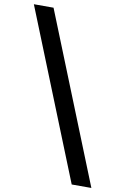

<svg xmlns="http://www.w3.org/2000/svg" viewBox="-118 -799 696 1067"><g transform="rotate(10 230.0 -265.0)"><path d="M365 210H476L95 -740H-16Z"/></g></svg>

Font: FREAK Grotesk Next
Style: Bold
Weight: 700
Width: 3
Designer: La Scuola Open Source
Foundry: La Scuola Open Source
Version: Version 1.000;PS 1.0;hotconv 1.0.72;makeotf.lib2.5.5900